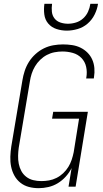

<svg xmlns="http://www.w3.org/2000/svg" viewBox="-20 -975 540 1003"><path d="M182 8Q155 8 130.5 1.5Q106 -5 86.5 -20.5Q67 -36 55 -58Q43 -80 38 -105Q33 -130 34 -157Q35 -184 39 -210L97 -555Q101 -580 109 -604.5Q117 -629 131 -651.5Q145 -674 165.5 -692.5Q186 -711 209.5 -722.5Q233 -734 258.5 -738.5Q284 -743 309 -743Q333 -743 356.5 -739.5Q380 -736 400.5 -726Q421 -716 437 -700Q453 -684 462 -663.5Q471 -643 473 -619.5Q475 -596 471 -572L470 -565H430L431 -570Q436 -599 430 -626Q424 -653 405.5 -672Q387 -691 360.5 -698.5Q334 -706 306 -706Q286 -706 265 -702Q244 -698 225 -688Q206 -678 190 -662.5Q174 -647 163 -628.5Q152 -610 145.5 -590Q139 -570 136 -549L78 -204Q75 -183 74.5 -161.5Q74 -140 78 -119.5Q82 -99 91.5 -81.5Q101 -64 117 -51.5Q133 -39 153.5 -34Q174 -29 196 -29Q216 -29 236 -32.5Q256 -36 275 -45.5Q294 -55 310 -70Q326 -85 337 -103Q348 -121 354.5 -140.5Q361 -160 365 -180L393 -355H252L258 -391H439L375 0H338L354 -97Q342 -73 323.5 -52.5Q305 -32 282 -18Q259 -4 233 2Q207 8 182 8ZM329 -815Q301 -815 275 -823.5Q249 -832 232 -852Q215 -872 211.5 -899.5Q208 -927 212 -955H252Q249 -934 251 -914Q253 -894 264.5 -879Q276 -864 295 -857.5Q314 -851 335 -851Q356 -851 377 -857.5Q398 -864 414.5 -879Q431 -894 440 -914Q449 -934 452 -955H492Q488 -927 474.5 -899.5Q461 -872 438 -852Q415 -832 386 -823.5Q357 -815 329 -815Z"/></svg>

Font: Iosevka Term Curly XLt Obl
Style: Regular
Weight: 200
Italic angle: -9°
Designer: Belleve Invis
Foundry: Belleve Invis
Version: Version 32.3.0